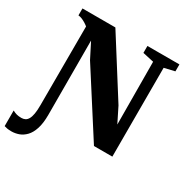

<svg xmlns="http://www.w3.org/2000/svg" viewBox="-253 -907 1209 1258"><g transform="rotate(30 351.0 -278.0)"><path d="M8 187.5Q-11.5 187.5 -24 185.2Q-36.5 183 -47 179.5V61.5Q-30.5 70.5 -15.5 74.5Q-0.5 78.5 20.5 78.5Q36 78.5 48.5 72.2Q61 66 69.8 50.5Q78.5 35 83 9Q87.5 -17 87.5 -56.5L88.5 -652.5Q77.5 -661.5 64 -669.8Q50.5 -678 36.5 -683.8Q22.5 -689.5 9 -690.5V-743H258L531 -311L587 -198.5L584.5 -672L500.5 -690.5V-743H742.5V-690.5L664 -672V0H525L221.5 -474L163 -589L164 -28Q164 36.5 150.2 78.5Q136.5 120.5 113.5 144.2Q90.5 168 63 177.8Q35.5 187.5 8 187.5Z"/></g></svg>

Font: Merriweather 60pt Black
Style: Regular
Weight: 900
Version: Version 2.100